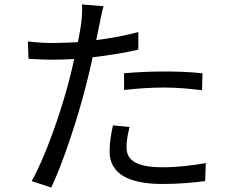

<svg xmlns="http://www.w3.org/2000/svg" viewBox="-20 -812 1040 862"><path d="M537 -408C598 -415 658 -419 720 -419C778 -419 837 -413 887 -407L889 -483C836 -489 775 -491 718 -491C654 -491 589 -488 537 -483ZM601 -668C541 -652 476 -640 412 -632L427 -705C431 -725 438 -762 445 -784L348 -792C350 -771 348 -738 345 -710C342 -690 337 -659 330 -623C292 -621 257 -619 224 -619C188 -619 152 -620 105 -626L108 -548C143 -546 179 -544 223 -544C251 -544 281 -545 313 -547C305 -511 297 -475 288 -442C251 -302 181 -101 122 1L210 30C262 -78 329 -282 365 -424C376 -466 387 -512 396 -555C465 -563 536 -574 601 -589ZM487 -249C478 -207 472 -170 472 -132C472 -34 554 14 710 14C782 14 848 8 901 1L904 -80C844 -69 775 -61 711 -61C570 -61 548 -106 548 -153C548 -178 553 -209 562 -242Z"/></svg>

Font: Squished Noto Sans CJK JP Regular
Style: Regular
Weight: 400
Designer: Ryoko NISHIZUKA (kana & ideographs); Paul D. Hunt (Latin, Greek & Cyrillic); Wenlong ZHANG (bopomofo); Sandoll Communica
Foundry: Adobe Systems Incorporated
Version: Version 1.004;PS 1.004;hotconv 1.0.82;makeotf.lib2.5.63406